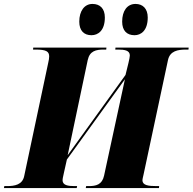

<svg xmlns="http://www.w3.org/2000/svg" viewBox="-45 -956 979 976"><path d="M639 -777C671 -777 706 -800 706 -867C706 -913 680 -936 644 -936C601 -936 576 -900 576 -846C576 -800 600 -777 639 -777ZM420 -777C453 -777 488 -800 488 -867C488 -913 463 -936 425 -936C384 -936 358 -900 358 -846C358 -800 382 -777 420 -777ZM-25 0H345L347 -10H334C301 -10 273 -14 273 -40C273 -44 274 -53 280 -78L295 -145L590 -553L484 -63C474 -17 443 -10 406 -10H393L391 0H763L764 -10H751C709 -10 679 -14 679 -40C679 -44 681 -53 685 -70L809 -651C819 -697 859 -704 900 -704H913L914 -714H542L541 -704H555C588 -704 615 -700 615 -674C615 -670 612 -651 608 -636L593 -575L299 -167L401 -651C411 -697 443 -704 482 -704H495L496 -714H124L123 -704H136C189 -704 205 -695 205 -669C205 -660 203 -649 200 -636L78 -61C69 -17 30 -10 -10 -10H-23Z"/></svg>

Font: Noto Serif Display Black
Style: Italic
Weight: 900
Italic angle: -12°
Designer: Monotype Design Team
Foundry: Monotype Imaging Inc.
Version: Version 2.009